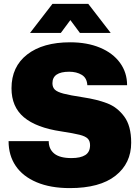

<svg xmlns="http://www.w3.org/2000/svg" viewBox="-20 -955 718 985"><path d="M24 -231H230Q230 -190 258.5 -167Q287 -144 347 -144Q393 -144 417.5 -159.5Q442 -175 442 -210Q442 -232 430 -244Q418 -256 388.5 -263.5Q359 -271 294 -281Q166 -300 102.5 -353.5Q39 -407 39 -502Q39 -613 119.5 -675.5Q200 -738 340 -738Q427 -738 493 -710.5Q559 -683 595.5 -633Q632 -583 632 -518H428Q426 -555 399.5 -571Q373 -587 335 -587Q249 -587 249 -528Q249 -507 261.5 -495Q274 -483 306.5 -474.5Q339 -466 405 -456Q478 -445 530 -425Q582 -405 617.5 -357Q653 -309 653 -223Q653 -117 572.5 -53.5Q492 10 338 10Q239 10 168 -20Q97 -50 60.5 -104Q24 -158 24 -231ZM249 -935H433L548 -786H390L341 -852L292 -786H134Z"/></svg>

Font: Mona Sans Black
Style: Regular
Weight: 900
Designer: Deni Anggara
Foundry: GitHub
Version: Version 2.000